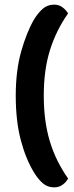

<svg xmlns="http://www.w3.org/2000/svg" viewBox="-20 -683 320 829"><path d="M214 126Q185 126 164.5 108Q144 90 127 62Q91 3 69.5 -79Q48 -161 48 -270Q48 -378 71.5 -461Q95 -544 127 -599Q144 -627 164.5 -645Q185 -663 214 -663Q235 -663 250.5 -651Q266 -639 274 -625Q223 -553 196 -467.5Q169 -382 169 -270Q169 -214 175.5 -165.5Q182 -117 195 -73.5Q208 -30 227.5 9.5Q247 49 274 88Q266 103 250.5 114.5Q235 126 214 126Z"/></svg>

Font: Baloo Da 2 SemiBold
Style: Regular
Weight: 600
Designer: Noopur Datye, Sulekha Rajkumar and Ek Type
Foundry: Ek Type
Version: Version 1.640;hotconv 1.0.111;makeotfexe 2.5.65597; ttfautoh